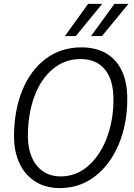

<svg xmlns="http://www.w3.org/2000/svg" viewBox="-20 -953 690 985"><path d="M52 -253Q52 -385 94 -488.5Q136 -592 214 -651Q292 -710 398 -710Q471 -710 524 -679.5Q577 -649 605 -590Q633 -531 633 -446Q633 -318 589.5 -213.5Q546 -109 467.5 -48.5Q389 12 287 12Q215 12 162 -21Q109 -54 80.5 -114Q52 -174 52 -253ZM292 -48Q370 -48 431.5 -101Q493 -154 527.5 -244.5Q562 -335 562 -443Q562 -544 518 -597Q474 -650 393 -650Q312 -650 250.5 -598.5Q189 -547 156 -457Q123 -367 123 -255Q123 -193 143 -146.5Q163 -100 201 -74Q239 -48 292 -48ZM432 -933H504L369 -768H313ZM567 -933H639L503 -768H447Z"/></svg>

Font: Azeret Mono Light
Style: Italic
Weight: 300
Italic angle: -12°
Designer: Martin Vácha
Foundry: Displaay
Version: Version 1.000; Glyphs 3.0.3, build 3074